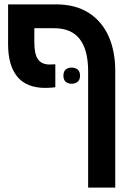

<svg xmlns="http://www.w3.org/2000/svg" viewBox="-20 -618 601 878"><path d="M188 -216Q101 -216 59 -267.5Q17 -319 17 -415V-598H236Q324 -598 384.5 -560Q445 -522 476 -453.5Q507 -385 507 -293V240H383V-292Q383 -489 228 -489H137V-425Q137 -370 154 -346.5Q171 -323 207 -323Q214 -323 220 -323.5Q226 -324 233 -324V-219Q223 -218 212 -217Q201 -216 188 -216ZM270 -272Q270 -291 280.5 -300Q291 -309 307 -309Q324 -309 335 -300Q346 -291 346 -272Q346 -253 335 -244Q324 -235 307 -235Q291 -235 280.5 -244Q270 -253 270 -272Z"/></svg>

Font: Noto Sans Hebrew SemiCondensed SemiBold
Style: Regular
Weight: 600
Width: 4
Designer: Monotype Design Team
Foundry: Monotype Imaging Inc.
Version: Version 2.004; ttfautohint (v1.8.4.7-5d5b)